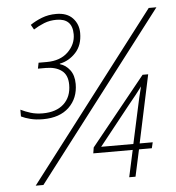

<svg xmlns="http://www.w3.org/2000/svg" viewBox="-52 -772 752 820"><g transform="rotate(-5 324.0 -361.5)"><path d="M124 -280Q196 -280 236 -318.5Q276 -357 276 -418Q276 -455 258.5 -478Q241 -501 216 -508V-510Q256 -518 285 -549.5Q314 -581 314 -633Q314 -671 289.5 -697Q265 -723 219 -723Q185 -723 157 -712Q129 -701 107 -686L119 -665Q141 -679 165 -688.5Q189 -698 218 -698Q286 -698 286 -630Q286 -587 252.5 -554.5Q219 -522 161 -522H126L121 -497H155Q197 -497 222.5 -478Q248 -459 248 -417Q248 -365 215.5 -335Q183 -305 125 -305Q97 -305 74 -312Q51 -319 31 -329V-300Q47 -292 70.5 -286Q94 -280 124 -280ZM68 0 615 -714H648L101 0ZM469 -1H496L521 -116H576L582 -141H526L588 -432H564L329 -141L325 -116H494ZM361 -141 493 -307Q511 -329 527 -349Q543 -369 553 -383Q548 -364 541.5 -336.5Q535 -309 530 -284L499 -141Z"/></g></svg>

Font: Noto Sans UI SemiCondensed Thin
Style: Italic
Weight: 250
Width: 4
Italic angle: -12°
Designer: Monotype Design Team
Foundry: Monotype Imaging Inc.
Version: Version 1.901